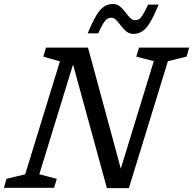

<svg xmlns="http://www.w3.org/2000/svg" viewBox="-40 -939 966 960"><path d="M575 -55.5 557 -73 729 -633.5 641.5 -656 655 -701H906L893 -656L799.5 -633L604.5 1.5H494.5L317.5 -644.5L330.5 -634L156.5 -67.5L244 -45L230.5 0H-20.5L-7.5 -45L86 -67.5L259.5 -632L176.5 -656L190 -701H400ZM753 -916Q728.5 -856 708.8 -824.5Q689 -793 669.5 -781.2Q650 -769.5 626.5 -769.5Q606.5 -769.5 591.8 -781.8Q577 -794 565 -810Q553 -826 541.5 -838.2Q530 -850.5 516.5 -850.5Q505.5 -850.5 496.5 -845Q487.5 -839.5 477 -823Q466.5 -806.5 451 -772.5H398.5Q423 -832 442.8 -863.8Q462.5 -895.5 482 -907.2Q501.5 -919 525 -919Q545 -919 559.8 -906.8Q574.5 -894.5 586.5 -878.5Q598.5 -862.5 610 -850.2Q621.5 -838 635 -838Q646 -838 655 -843.2Q664 -848.5 674.5 -865.5Q685 -882.5 700.5 -916Z"/></svg>

Font: Newsreader 8pt
Style: Italic
Weight: 400
Italic angle: -17°
Version: Version 1.003